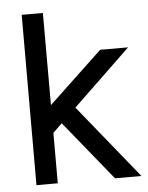

<svg xmlns="http://www.w3.org/2000/svg" viewBox="-50 -699 576 749"><g transform="rotate(-5 238.0 -324.5)"><path d="M473.6 9.3H370.1L181.6 -222.7L146 -188V9.3H62.5L63 -657.7H146V-296.9L356 -495.1H465.3L240.2 -278.8Z"/></g></svg>

Font: Potro Sans Bangla SemiBold
Style: Regular
Weight: 600
Designer: Jayed Ahsan Saad
Foundry: Codepotro
Version: Potro Sans Bangla;Version 0.996;CodepotroFonts;